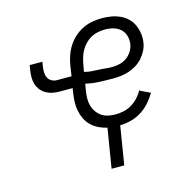

<svg xmlns="http://www.w3.org/2000/svg" viewBox="-107 -637 963 951"><g transform="rotate(-15 375.0 -161.5)"><path d="M350 205 383 3Q360 -2 339.5 -12Q319 -22 303 -37.5Q287 -53 277 -73.5Q267 -94 262.5 -116.5Q258 -139 259 -163Q260 -187 264 -211L267 -231H202Q183 -231 165 -234.5Q147 -238 132 -246.5Q117 -255 106 -268.5Q95 -282 89.5 -298.5Q84 -315 84 -334Q84 -353 87 -371L91 -396H156L152 -371Q150 -356 150.5 -341.5Q151 -327 157 -315Q163 -303 175.5 -296Q188 -289 203 -289H277L285 -342Q289 -367 297.5 -391.5Q306 -416 320 -438Q334 -460 354 -478Q374 -496 397.5 -507.5Q421 -519 446 -523.5Q471 -528 496 -528Q520 -528 543.5 -524Q567 -520 588 -510.5Q609 -501 625.5 -485.5Q642 -470 651.5 -449Q661 -428 664.5 -404.5Q668 -381 664 -357Q661 -337 651 -317.5Q641 -298 626.5 -282Q612 -266 593.5 -254.5Q575 -243 555 -236.5Q535 -230 514.5 -227.5Q494 -225 474 -225Q438 -225 402 -226.5Q366 -228 333 -236L327 -201Q324 -182 323.5 -162.5Q323 -143 328 -125.5Q333 -108 343.5 -93Q354 -78 368.5 -68Q383 -58 401.5 -54Q420 -50 440 -50Q460 -50 481 -54.5Q502 -59 521.5 -70.5Q541 -82 556.5 -98.5Q572 -115 582 -134L636 -108Q621 -83 601 -60.5Q581 -38 556 -22.5Q531 -7 503.5 0Q476 7 447 8L415 205ZM483 -281Q502 -281 521.5 -285.5Q541 -290 557 -301Q573 -312 584.5 -329.5Q596 -347 599 -365Q603 -388 597 -409Q591 -430 576 -444Q561 -458 540 -464Q519 -470 497 -470Q479 -470 460.5 -466.5Q442 -463 425.5 -454Q409 -445 395.5 -431.5Q382 -418 372.5 -401.5Q363 -385 357.5 -367.5Q352 -350 349 -333L342 -294Q360 -289 377.5 -287.5Q395 -286 413 -285.5Q431 -285 448 -283Q465 -281 483 -281Z"/></g></svg>

Font: Iosevka Etoile Light
Style: Italic
Weight: 300
Italic angle: -9°
Designer: Belleve Invis
Foundry: Belleve Invis
Version: Version 22.1.2; ttfautohint (v1.8.4)